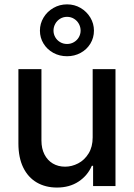

<svg xmlns="http://www.w3.org/2000/svg" viewBox="-20 -844 607 871"><path d="M400.4 -530.3H503.9V0H402.3V-91.8H396.5Q377.4 -47.4 336.4 -20.3Q295.4 6.8 238.3 6.8Q186.5 6.8 147 -16.1Q107.4 -39.1 85.4 -84Q63.5 -128.9 63.5 -193.4V-530.3H168V-206.1Q168 -170.4 181.6 -143.6Q195.3 -116.7 219.5 -102.3Q243.7 -87.9 275.4 -87.9Q305.7 -87.9 334.5 -102.8Q363.3 -117.7 381.8 -147.7Q400.4 -177.7 400.4 -220.7ZM161.1 -705.1Q161.1 -736.8 177.5 -764.2Q193.8 -791.5 222.2 -807.9Q250.5 -824.2 284.2 -824.2Q317.9 -824.2 345.7 -807.9Q373.5 -791.5 389.9 -764.2Q406.2 -736.8 406.2 -705.1Q406.2 -672.9 390.1 -646.2Q374 -619.6 345.9 -604.2Q317.9 -588.9 284.2 -588.9Q250 -588.9 221.9 -604.2Q193.8 -619.6 177.5 -646.2Q161.1 -672.9 161.1 -705.1ZM345.7 -705.1Q345.7 -721.2 337.9 -735.6Q330.1 -750 315.9 -758.8Q301.8 -767.6 284.2 -767.6Q266.6 -767.6 252.4 -758.8Q238.3 -750 230.5 -735.6Q222.7 -721.2 222.7 -705.1Q222.7 -689.5 230.5 -675.5Q238.3 -661.6 252.4 -653.1Q266.6 -644.5 284.2 -644.5Q301.8 -644.5 315.9 -653.1Q330.1 -661.6 337.9 -675.5Q345.7 -689.5 345.7 -705.1Z"/></svg>

Font: WEMIX Pretendard Medium
Style: Regular
Weight: 500
Designer: Base glyphs from Inter by Rasmus Andersson; Hangeul glyphs from Noto Sans CJK(Source Han Sans) by Jang Soo-young and Kan
Foundry: Kil Hyung-jin
Version: Version 1.000